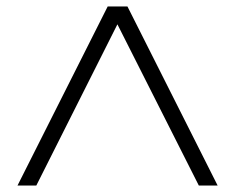

<svg xmlns="http://www.w3.org/2000/svg" viewBox="-20 -770 725 592"><path d="M593 -198 342 -695 92 -198H34L312 -750H373L651 -198Z"/></svg>

Font: Oakes Grotesk Light
Style: Regular
Weight: 300
Designer: Samuel Oakes
Foundry: Samuel Oakes
Version: Version 1.000;PS 001.000;hotconv 1.0.88;makeotf.lib2.5.64775